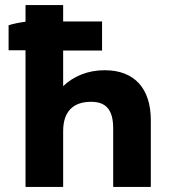

<svg xmlns="http://www.w3.org/2000/svg" viewBox="-20 -740 670 760"><path d="M81 0H230V-221C230 -300 271 -337 340 -337H341C399 -337 428 -306 428 -232V0H577V-264C577 -390 512 -462 395 -462H393C329 -462 272 -439 230 -399V-540H384V-655H230V-720H81V-654C58 -651 32 -646 14 -640V-541H81Z"/></svg>

Font: Fixel Text Bold
Style: Bold
Weight: 700
Width: 4
Designer: AlfaBravo + MacPaw
Foundry: Kyrylo Tkachov, Marchela Mozhyna, Serhii Makarenko, Maria Weinstein, Zakhar Kryvoshyya
Version: Version 1.211